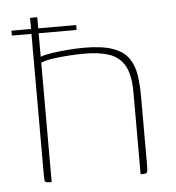

<svg xmlns="http://www.w3.org/2000/svg" viewBox="-43 -544 535 585"><g transform="rotate(-5 224.5 -252.0)"><path d="M84 0Q74 0 72 -3.5Q70 -7 70 -22V-504H92V-383Q104 -388 127.5 -391.5Q151 -395 177.5 -397Q204 -399 226 -399Q282 -399 314.5 -387Q347 -375 362 -353Q377 -331 381.5 -301.5Q386 -272 386 -236V-25Q386 -14 385 -8.5Q384 -3 381 -1.5Q378 0 371 0H364V-250Q364 -305 347.5 -333Q331 -361 300 -371Q269 -381 226 -381Q208 -381 181.5 -379.5Q155 -378 130.5 -374.5Q106 -371 92 -365V0ZM10 -470H208V-455H10Z"/></g></svg>

Font: Genos Thin Thin
Style: Regular
Weight: 250
Version: Version 1.010